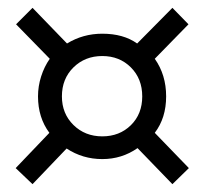

<svg xmlns="http://www.w3.org/2000/svg" viewBox="-20 -606 522 490"><path d="M20 -177 106 -267Q77 -306 77 -360Q77 -386 85 -411Q93 -436 107 -456L21 -544L63 -586L151 -495Q192 -520 241 -520Q295 -520 330 -495L420 -586L461 -544L375 -456Q404 -415 404 -360Q404 -305 375 -267L462 -177L420 -136L331 -228Q291 -200 241 -200Q191 -200 150 -227L63 -136ZM343 -360Q343 -405 314 -434Q285 -463 241 -463Q197 -463 167.5 -434Q138 -405 138 -360Q138 -316 167.5 -287Q197 -258 241 -258Q285 -258 314 -286.5Q343 -315 343 -360Z"/></svg>

Font: Mona Sans Condensed
Style: Regular
Weight: 400
Width: 3
Designer: Deni Anggara
Foundry: GitHub
Version: Version 2.000